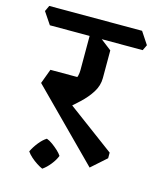

<svg xmlns="http://www.w3.org/2000/svg" viewBox="-151 -700 721 891"><g transform="rotate(15 210.0 -255.0)"><path d="M349 52 30 -269 56 -339H195L154 -237L421 -39V-12ZM163 -177 96 -270Q123 -279 144 -291.5Q165 -304 178 -324Q191 -344 191 -374V-565L235 -549L301 -498V-365Q301 -329 281 -297Q261 -265 229.5 -235.5Q198 -206 163 -177ZM0 -538 -39 -596 -26 -624H420L459 -565L446 -538ZM138 114Q126 109 110.5 99Q95 89 81 76.5Q67 64 59 52Q70 29 87.5 7Q105 -15 123 -26Q137 -21 152 -10Q167 1 180 13Q193 25 200 36Q192 57 174.5 79Q157 101 138 114Z"/></g></svg>

Font: Eczar Medium
Style: Regular
Weight: 500
Designer: Vaibhav Singh
Foundry: Rosetta Type Foundry
Version: Version 2.000